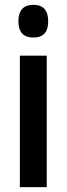

<svg xmlns="http://www.w3.org/2000/svg" viewBox="-20 -773 275 793"><path d="M118 -753Q179 -753 179 -685Q179 -618 118 -618Q56 -618 56 -685Q56 -753 118 -753ZM173 -543V0H62V-543Z"/></svg>

Font: Noto Sans Tamil ExtraCondensed SemiBold
Style: Regular
Weight: 600
Width: 2
Designer: Jelle Bosma - Monotype Design Team
Foundry: Monotype Imaging Inc.
Version: Version 2.004; ttfautohint (v1.8.4.7-5d5b)